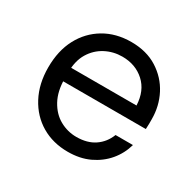

<svg xmlns="http://www.w3.org/2000/svg" viewBox="-120 -647 810 794"><g transform="rotate(30 284.5 -250.5)"><path d="M292 12Q221 12 166 -20.5Q111 -53 79.5 -112.5Q48 -172 48 -250Q48 -330 79 -388.5Q110 -447 165.5 -480Q221 -513 294 -513Q367 -513 419 -480Q471 -447 498.5 -394Q526 -341 526 -278Q526 -268 526 -256.5Q526 -245 525 -231H111V-296H443Q440 -365 397.5 -403.5Q355 -442 292 -442Q249 -442 212 -422.5Q175 -403 152.5 -366Q130 -329 130 -273V-245Q130 -184 153 -142Q176 -100 213 -79.5Q250 -59 292 -59Q344 -59 378.5 -82.5Q413 -106 429 -147H512Q499 -101 469 -65.5Q439 -30 394.5 -9Q350 12 292 12Z"/></g></svg>

Font: DVN - DM Sans
Style: Regular
Weight: 400
Designer: Colophon Foundry, Jonny Pinhorn
Foundry: Colophon Foundry
Version: Version 4.004;gftools[0.9.30]